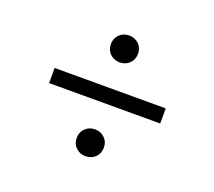

<svg xmlns="http://www.w3.org/2000/svg" viewBox="-87 -675 773 692"><g transform="rotate(20 300.0 -329.5)"><path d="M248 -510Q248 -532 263 -546.5Q278 -561 300 -561Q322 -561 337 -546.5Q352 -532 352 -510Q352 -487 337 -472.5Q322 -458 300 -458Q278 -458 263 -472.5Q248 -487 248 -510ZM248 -150Q248 -172 263 -186.5Q278 -201 300 -201Q322 -201 337 -186.5Q352 -172 352 -150Q352 -127 337 -112.5Q322 -98 300 -98Q278 -98 263 -112.5Q248 -127 248 -150ZM87 -301V-359H513V-301Z"/></g></svg>

Font: TypoPRO Source Code Pro
Style: Italic
Weight: 400
Italic angle: -11°
Monospace: yes
Designer: Paul D. Hunt, Teo Tuominen
Foundry: Adobe Systems Incorporated
Version: Version 1.030;PS 1.0;hotconv 1.0.84;makeotf.lib2.5.63406